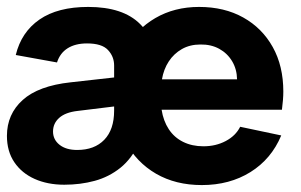

<svg xmlns="http://www.w3.org/2000/svg" viewBox="-20 -527 868 554"><path d="M165.4 6Q117.5 6 80 -10.7Q42.5 -27.5 21.3 -59Q0 -90.5 0 -135Q0 -197.5 45.5 -238.5Q91 -279.5 184 -289.5L309.3 -303.5V-337.9Q309.3 -363.8 291.6 -382.7Q274 -401.7 231.1 -401.7Q197.3 -401.7 175.1 -387.7Q153 -373.7 144.5 -346.8L25.5 -368.3Q41.5 -434.4 94 -470.7Q146.5 -507 234.6 -507Q335.2 -507 384.4 -457.5Q433.7 -407.9 433.7 -324.8V-239.7L381.4 -204.8V-114.7Q360.3 -69.3 327.4 -42.8Q294.4 -16.4 253.2 -5.2Q212 6 165.4 6ZM202.8 -94.3Q252.5 -94.3 280.9 -123.7Q309.3 -153.1 309.3 -207.9V-219.8L203.7 -206.9Q168.8 -202.9 150.9 -187Q133 -171 133 -147.6Q133 -124.2 151.7 -109.3Q170.4 -94.3 202.8 -94.3ZM562.4 7Q486.9 7 430.3 -25.7Q373.8 -58.5 342.1 -117.5Q310.3 -176.5 310.3 -254.5Q310.3 -328.5 341.6 -385.5Q372.8 -442.5 428.1 -474.8Q483.4 -507 554.4 -507Q627.4 -507 681.9 -476.5Q736.5 -446 767 -391.2Q797.5 -336.5 797.5 -262.9Q797.5 -251.9 796.5 -239Q795.5 -226 793.5 -210.4H446.3Q451.3 -178.1 467 -154.2Q482.7 -130.3 508.4 -117.6Q534.1 -104.9 567 -104.9Q602.8 -104.9 631.4 -120.1Q660.1 -135.3 673 -161.2L791.5 -136.2Q763 -68.1 702.7 -30.5Q642.5 7 562.4 7ZM447.3 -298.1H664Q663.5 -327.4 649.8 -350.3Q636.1 -373.2 612.5 -386.2Q588.8 -399.1 558.4 -398.6Q528 -398.6 504.8 -385.4Q481.7 -372.2 467 -349.8Q452.3 -327.4 447.3 -298.1Z"/></svg>

Font: Envelope Sans Variable
Style: Regular
Weight: 500
Designer: Andreas Rasmussen / Norman Anderson
Foundry: mail.de GmbH
Version: Version 1.150